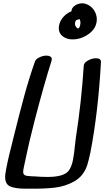

<svg xmlns="http://www.w3.org/2000/svg" viewBox="-20 -1168 640 1160"><path d="M560 -816Q591 -816 590 -793Q573 -488 526 -246Q516 -199 507 -170.5Q498 -142 479 -116Q460 -90 428 -72Q375 -42 312 -34.5Q249 -27 161 -28H134Q75 -28 43 -41Q11 -54 11 -99Q11 -109 12 -115Q21 -178 50 -290L62 -339Q99 -488 127.5 -592Q156 -696 191 -796Q196 -811 218 -821.5Q240 -832 261 -832Q275 -832 284 -826.5Q293 -821 293 -810Q293 -807 291 -799Q248 -666 187 -431Q154 -301 139 -228Q128 -180 122 -148Q120 -134 120 -131Q120 -114 131 -109Q142 -104 171 -103L195 -102Q228 -99 268 -99Q368 -99 396 -138Q413 -162 420.5 -200Q428 -238 433 -291L438 -334Q472 -551 486 -771Q487 -789 511.5 -802.5Q536 -816 560 -816ZM565 -1050Q565 -1034 559 -1017Q545 -979 504 -954.5Q463 -930 421 -930Q386 -929 360.5 -947.5Q335 -966 335 -998Q335 -1003 337 -1015Q343 -1044 363.5 -1066.5Q384 -1089 412 -1100Q411 -1108 416 -1116.5Q421 -1125 428 -1131Q450 -1148 477 -1148Q486 -1148 497 -1145Q528 -1135 546.5 -1108.5Q565 -1082 565 -1050ZM466 -1037Q465 -1043 461 -1053Q452 -1049 441 -1047L437 -1041Q433 -1034 433 -1025Q433 -1020 434 -1017Q435 -1011 441 -1003.5Q447 -996 451 -996Q459 -997 463 -1011Q467 -1025 466 -1037Z"/></svg>

Font: Sedgwick Ave
Style: Regular
Weight: 400
Designer: Kevin Burke, Pedro Vergani
Foundry: Google, Inc.
Version: Version 1.000